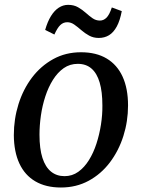

<svg xmlns="http://www.w3.org/2000/svg" viewBox="-20 -782 600 812"><path d="M322.5 -561Q387 -561 431.2 -534.5Q475.5 -508 498.5 -457.8Q521.5 -407.5 521.5 -336Q521.5 -269 501.8 -206.8Q482 -144.5 444.8 -95.2Q407.5 -46 355 -17.5Q302.5 11 237.5 11Q174 11 129.5 -15Q85 -41 62 -90.5Q39 -140 38.5 -210.5Q38.5 -278.5 58.2 -341.5Q78 -404.5 115.2 -453.8Q152.5 -503 205 -532Q257.5 -561 322.5 -561ZM309 -512Q275.5 -512 249.5 -493.8Q223.5 -475.5 204 -444.5Q184.5 -413.5 171.8 -374.5Q159 -335.5 153 -293.5Q147 -251.5 147 -212.5Q147 -153 159.5 -114.2Q172 -75.5 195.8 -56.2Q219.5 -37 253 -37Q285.5 -37 311.2 -55.5Q337 -74 356.2 -105Q375.5 -136 388 -174.8Q400.5 -213.5 407 -255.2Q413.5 -297 413 -336Q413 -394 401.5 -433Q390 -472 367 -492Q344 -512 309 -512ZM171 -655.5Q181 -690.5 195.5 -714Q210 -737.5 228.5 -749.5Q247 -761.5 268 -761.5Q292.5 -761.5 310.2 -751.2Q328 -741 342.5 -728Q357 -715 371.2 -705Q385.5 -695 402.5 -695Q418 -695 430.2 -707Q442.5 -719 453 -750.5L495 -735Q487.5 -695 473.8 -669.8Q460 -644.5 441 -633Q422 -621.5 397.5 -621.5Q375 -621.5 356.8 -631.5Q338.5 -641.5 323.5 -654.8Q308.5 -668 294.2 -678Q280 -688 264.5 -688Q247.5 -688 235 -676Q222.5 -664 210 -636Z"/></svg>

Font: Merriweather 36pt
Style: Italic
Weight: 400
Italic angle: -7.8°
Version: Version 2.101